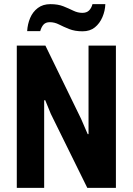

<svg xmlns="http://www.w3.org/2000/svg" viewBox="-20 -906 640 926"><path d="M61 0V-686H199L371 -333L403 -259H407V-686H539V0H401L225 -357L198 -423L193 -422V0ZM111 -756Q113 -790 125.5 -819.5Q138 -849 162.5 -867.5Q187 -886 223 -886Q260 -886 286 -875.5Q312 -865 333.5 -854.5Q355 -844 377 -844Q398 -844 409.5 -855.5Q421 -867 426 -886H488Q487 -854 474 -823.5Q461 -793 437.5 -774Q414 -755 378 -755Q341 -755 313.5 -766Q286 -777 264.5 -788Q243 -799 220 -799Q201 -799 190.5 -788Q180 -777 174 -756Z"/></svg>

Font: Chivo Mono SemiBold
Style: Regular
Weight: 600
Monospace: yes
Designer: Hector Gatti
Foundry: Omnibus-Type
Version: Version 1.008